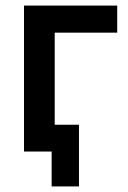

<svg xmlns="http://www.w3.org/2000/svg" viewBox="-20 -543 457 688"><path d="M66 0V-523H400V-426H176V0ZM165 125V0H75V-96H263V125Z"/></svg>

Font: Raleway SemiBold
Style: Regular
Weight: 600
Designer: Matt McInerney, Pablo Impallari, Rodrigo Fuenzalida
Foundry: Matt McInerney, Pablo Impallari, Rodrigo Fuenzalida
Version: Version 4.026